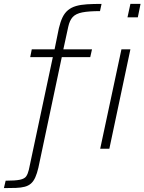

<svg xmlns="http://www.w3.org/2000/svg" viewBox="-87 -763 741 985"><path d="M-67 202 -58 164Q-8 164 15.5 159Q39 154 47.5 141.5Q56 129 61 108L184 -470H68L76 -510H193L215 -618Q223 -652 234 -674.5Q245 -697 262 -711Q279 -725 303 -732Q327 -739 359.5 -741Q392 -743 434 -743L426 -706Q369 -706 335.5 -699.5Q302 -693 286 -675.5Q270 -658 263 -625L238 -510H385L376 -470H230L110 97Q103 127 94 147Q85 167 72 178.5Q59 190 40 195Q21 200 -5 201Q-31 202 -67 202ZM567 -674 582 -743H634L620 -674ZM427 0 536 -510H582L474 0Z"/></svg>

Font: Saira SemiExpanded ExtraLight
Style: Italic
Weight: 250
Width: 6
Italic angle: -12°
Designer: Hector Gatti with collaboration of the Omnibus-Type team
Foundry: Omnibus-Type
Version: Version 1.101